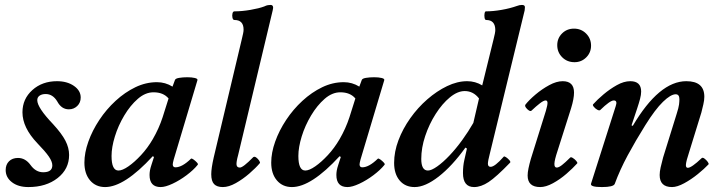

<svg xmlns="http://www.w3.org/2000/svg" viewBox="-20 -745 2909 778"><path d="M95 13Q54 13 28.5 -6.5Q3 -26 3 -56Q3 -78 16.5 -91.5Q30 -105 53 -105Q83 -105 104 -76Q125 -47 155 -47Q192 -47 192 -75Q192 -90 178 -110.5Q164 -131 131 -165Q71 -228 71 -290Q71 -344 111 -380Q151 -416 211 -416Q252 -416 279.5 -397Q307 -378 307 -350Q307 -329 293 -315.5Q279 -302 259 -302Q229 -302 212 -334Q194 -364 165 -364Q150 -364 140.5 -357.5Q131 -351 131 -339Q131 -309 195 -242Q230 -204 245 -175Q260 -146 260 -117Q260 -60 213.5 -23.5Q167 13 95 13Z M406 13Q368 13 345 -14Q322 -41 322 -86Q322 -126 338 -171Q354 -216 382.5 -259Q411 -302 448.5 -336.5Q486 -371 528.5 -391.5Q571 -412 616 -412Q650 -412 679 -394L689 -421Q691 -427 706 -429.5Q721 -432 739 -432Q757 -432 769.5 -429Q782 -426 780 -420L684 -99Q680 -84 680 -79Q680 -67 691 -67Q718 -67 754 -102Q757 -104 764.5 -98.5Q772 -93 778 -86.5Q784 -80 781 -77Q764 -56 736 -35Q708 -14 679 -0.5Q650 13 631 13Q586 13 586 -36Q586 -44 587.5 -53.5Q589 -63 594 -78L604 -109L599 -112Q484 13 406 13ZM460 -54Q476 -54 500.5 -71Q525 -88 551.5 -116.5Q578 -145 599 -181Q624 -224 639 -270L663 -346Q642 -371 602 -371Q569 -371 538.5 -344.5Q508 -318 483.5 -277Q459 -236 445.5 -192Q432 -148 432 -113Q432 -54 460 -54Z M883 13Q859 13 847.5 1Q836 -11 836 -39Q836 -63 846 -107L960 -587Q963 -600 965 -609Q967 -618 967 -625Q967 -664 930 -664Q924 -664 922 -673Q920 -682 922 -690.5Q924 -699 930 -699Q960 -699 995 -705Q1030 -711 1051 -719Q1059 -723 1065 -724Q1071 -725 1076 -725Q1091 -725 1085 -703L945 -117Q937 -88 938.5 -77Q940 -66 952 -66Q965 -66 1006 -108Q1011 -112 1018 -107Q1025 -102 1030 -94.5Q1035 -87 1033 -84Q1016 -64 990 -41.5Q964 -19 935.5 -3Q907 13 883 13Z M1163 13Q1125 13 1102 -14Q1079 -41 1079 -86Q1079 -126 1095 -171Q1111 -216 1139.5 -259Q1168 -302 1205.5 -336.5Q1243 -371 1285.5 -391.5Q1328 -412 1373 -412Q1407 -412 1436 -394L1446 -421Q1448 -427 1463 -429.5Q1478 -432 1496 -432Q1514 -432 1526.5 -429Q1539 -426 1537 -420L1441 -99Q1437 -84 1437 -79Q1437 -67 1448 -67Q1475 -67 1511 -102Q1514 -104 1521.5 -98.5Q1529 -93 1535 -86.5Q1541 -80 1538 -77Q1521 -56 1493 -35Q1465 -14 1436 -0.5Q1407 13 1388 13Q1343 13 1343 -36Q1343 -44 1344.5 -53.5Q1346 -63 1351 -78L1361 -109L1356 -112Q1241 13 1163 13ZM1217 -54Q1233 -54 1257.5 -71Q1282 -88 1308.5 -116.5Q1335 -145 1356 -181Q1381 -224 1396 -270L1420 -346Q1399 -371 1359 -371Q1326 -371 1295.5 -344.5Q1265 -318 1240.5 -277Q1216 -236 1202.5 -192Q1189 -148 1189 -113Q1189 -54 1217 -54Z M1660 13Q1622 13 1599.5 -13.5Q1577 -40 1577 -85Q1577 -130 1594.5 -176.5Q1612 -223 1642.5 -266Q1673 -309 1711.5 -342.5Q1750 -376 1791.5 -396Q1833 -416 1873 -416Q1906 -416 1934 -399L1980 -586Q1987 -613 1987 -623Q1987 -664 1950 -664Q1945 -664 1943.5 -673Q1942 -682 1943.5 -690.5Q1945 -699 1949 -699Q1978 -699 2012.5 -705Q2047 -711 2075 -721Q2085 -725 2095 -725Q2107 -725 2107 -716Q2107 -711 2106 -703L1964 -119Q1961 -108 1959 -97.5Q1957 -87 1957 -82Q1957 -69 1968 -69Q1985 -69 2021 -110Q2023 -113 2030.5 -108Q2038 -103 2044 -96Q2050 -89 2047 -86Q1991 -28 1960 -7.5Q1929 13 1901 13Q1856 13 1856 -44Q1856 -73 1861.5 -96.5Q1867 -120 1872 -143L1866 -147Q1812 -72 1757.5 -29.5Q1703 13 1660 13ZM1714 -54Q1728 -54 1751.5 -70.5Q1775 -87 1801.5 -115Q1828 -143 1853 -177.5Q1878 -212 1898 -247L1921 -346Q1898 -376 1863 -376Q1834 -376 1803 -350.5Q1772 -325 1745.5 -283.5Q1719 -242 1703 -194Q1687 -146 1687 -101Q1687 -54 1714 -54Z M2308 -493Q2278 -493 2258 -513Q2238 -533 2238 -562Q2238 -590 2257.5 -609.5Q2277 -629 2306 -629Q2335 -629 2355 -609Q2375 -589 2375 -560Q2375 -532 2355.5 -512.5Q2336 -493 2308 -493ZM2169 13Q2118 13 2118 -34Q2118 -46 2121.5 -63Q2125 -80 2131 -101L2192 -296Q2199 -320 2198.5 -329Q2198 -338 2191 -338Q2183 -338 2168 -326.5Q2153 -315 2134 -297Q2130 -293 2123 -297.5Q2116 -302 2111 -309Q2106 -316 2109 -321Q2124 -340 2150 -362Q2176 -384 2205.5 -400Q2235 -416 2260 -416Q2306 -416 2306 -370Q2306 -345 2294 -306L2239 -133Q2227 -97 2226.5 -81.5Q2226 -66 2236 -66Q2244 -66 2257 -76Q2270 -86 2290 -106Q2293 -110 2301 -105Q2309 -100 2315 -93Q2321 -86 2319 -83Q2301 -63 2275 -40.5Q2249 -18 2220.5 -2.5Q2192 13 2169 13Z M2419 13Q2370 13 2375 -1L2475 -315Q2483 -338 2467 -338Q2452 -338 2412 -299Q2408 -296 2400 -300.5Q2392 -305 2386 -312.5Q2380 -320 2384 -323Q2400 -341 2425.5 -362.5Q2451 -384 2479.5 -400Q2508 -416 2534 -416Q2578 -416 2578 -374Q2578 -361 2573.5 -344Q2569 -327 2562 -306L2539 -237L2544 -235Q2651 -416 2761 -416Q2834 -416 2834 -353Q2834 -339 2830 -322Q2826 -305 2822 -289L2772 -127Q2761 -94 2759.5 -79.5Q2758 -65 2767 -65Q2782 -65 2823 -104Q2827 -108 2834.5 -102.5Q2842 -97 2847.5 -89.5Q2853 -82 2851 -79Q2834 -61 2807.5 -39.5Q2781 -18 2752.5 -2.5Q2724 13 2703 13Q2653 13 2653 -36Q2653 -49 2657 -67Q2661 -85 2667 -107L2722 -284Q2730 -309 2731.5 -321.5Q2733 -334 2733 -343Q2733 -363 2718 -363Q2698 -363 2666.5 -332.5Q2635 -302 2595 -238Q2555 -174 2523.5 -115.5Q2492 -57 2471 0Q2466 13 2419 13Z"/></svg>

Font: Junicode SmExp
Style: Bold Italic
Weight: 700
Width: 6
Italic angle: -11°
Designer: Peter S. Baker
Version: Version 2.205; ttfautohint (v1.8.4)